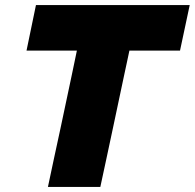

<svg xmlns="http://www.w3.org/2000/svg" viewBox="-20 -733 764 753"><path d="M168 0Q180 -56.5 191.2 -109.2Q202.5 -162 217.5 -231L262 -441Q267.5 -466.5 272.2 -489.8Q277 -513 281.5 -534.5H84L121 -713H724L686 -534.5H487.5Q483 -513 478 -489.8Q473 -466.5 467.5 -441L423 -231Q408 -162 397 -109.2Q386 -56.5 373.5 0Z"/></svg>

Font: Commissioner ExtraBold
Style: Italic
Weight: 800
Italic angle: -12°
Designer: Kostas Bartsokas
Foundry: Kostas Bartsokas
Version: Version 1.000; ttfautohint (v1.8.3)